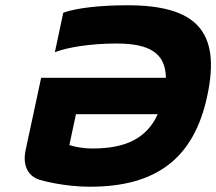

<svg xmlns="http://www.w3.org/2000/svg" viewBox="-20 -699 820 728"><path d="M220 -651 188 -501C237 -520 325 -534 422 -534C546 -534 608 -498 609 -404H136L77 -129C65 -71 86 -31 131 -17C137 -15 222 9 321 9C569 9 715 -95 766 -336C819 -583 721 -679 463 -679C360 -679 272 -669 220 -651ZM243 -149 268 -266H578C536 -173 454 -136 332 -136C291 -136 262 -143 243 -149Z"/></svg>

Font: LT Wave Text Black Italic
Style: Regular
Weight: 900
Designer: Daniel Lyons
Version: Version 2.5 (Glyphs App)